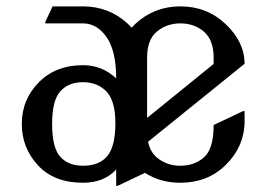

<svg xmlns="http://www.w3.org/2000/svg" viewBox="-20 -567 865 606"><path d="M144.5 -175.8Q144.5 -99.6 170.9 -71.3Q196.3 -43.9 242.2 -43.9Q291 -43.9 316.4 -71.8Q344.2 -102.1 344.2 -178.2Q344.2 -250.5 314.5 -279.8Q286.1 -307.6 241.7 -307.6Q196.3 -307.6 170.4 -278.8Q144.5 -250 144.5 -175.8ZM346.7 19.5V-31.7Q307.6 9.8 241.7 9.8Q150.4 9.8 99.6 -45.4Q48.8 -100.6 48.8 -175.8Q48.8 -253.9 104 -308.6Q157.2 -361.3 241.7 -361.3Q301.8 -361.3 346.7 -319.8Q346.7 -406.2 316.4 -449.7Q286.1 -493.2 241.7 -493.2H123V-498L146 -546.9H241.7Q324.2 -546.9 383.8 -491.7Q390.1 -485.8 395.5 -479.5Q400.9 -485.8 407.2 -491.7Q466.8 -546.9 549.3 -546.9Q632.8 -546.9 691.4 -491.7Q752 -434.6 752 -365.7L447.3 -119.6Q454.1 -87.9 474.6 -70.3Q505.4 -43.9 549.3 -43.9Q593.3 -43.9 623.8 -70.3Q654.3 -96.7 654.3 -172.4L747.1 -216.3H752V-185.5Q752 -104.5 691.4 -45.4Q634.8 9.8 549.3 9.8Q485.8 9.8 437.5 -21.5L351.6 19.5ZM444.3 -384.8Q444.3 -384.8 444.3 -194.8L654.3 -365.2V-384.8Q654.3 -440.4 624 -466.8Q593.3 -493.2 549.3 -493.2Q505.9 -493.2 474.6 -466.8Q444.3 -441.4 444.3 -384.8Z"/></svg>

Font: Nova Slim
Style: Book
Weight: 400
Version: Version 2.000